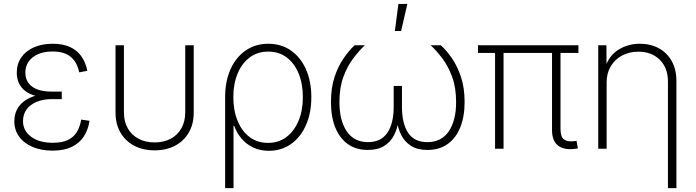

<svg xmlns="http://www.w3.org/2000/svg" viewBox="-20 -770 3603 994"><path d="M252.4 9.8Q192.9 9.8 148.2 -9.5Q103.5 -28.8 78.9 -63Q54.2 -97.2 54.2 -142.1Q54.2 -174.8 67.1 -201.2Q80.1 -227.5 105.5 -246.6Q130.9 -265.6 168 -275.6Q205.1 -285.6 252.9 -285.6H299.8V-256.8H246.6Q204.1 -256.8 170.7 -243.2Q137.2 -229.5 118.2 -204.1Q99.1 -178.7 99.1 -143.1Q99.1 -93.3 141.1 -62Q183.1 -30.8 253.4 -30.8Q301.3 -30.8 331.3 -45.2Q361.3 -59.6 377.7 -86.4Q394 -113.3 400.4 -150.9L443.4 -144.5Q436.5 -97.7 413.6 -63Q390.6 -28.3 350.8 -9.3Q311 9.8 252.4 9.8ZM252.9 -263.2Q204.6 -263.2 169.4 -272.2Q134.3 -281.2 111.6 -298.3Q88.9 -315.4 77.9 -339.6Q66.9 -363.8 66.9 -393.6Q66.9 -439 90.1 -472.7Q113.3 -506.3 155.3 -524.9Q197.3 -543.5 252.9 -543.5Q305.2 -543.5 341.8 -526.9Q378.4 -510.3 400.9 -479Q423.3 -447.8 432.1 -403.3L390.1 -395.5Q378.9 -448.7 345.7 -476.1Q312.5 -503.4 252.9 -503.4Q188 -503.4 149.7 -473.4Q111.3 -443.4 111.3 -394Q111.3 -348.1 145.8 -322Q180.2 -295.9 247.6 -295.9H299.8V-263.2Z M780.3 8.3Q720.2 8.3 674.8 -15.6Q629.4 -39.6 603.8 -83.5Q578.1 -127.4 578.1 -187V-535.6H621.6V-188.5Q621.6 -140.6 641.6 -105.5Q661.6 -70.3 697.5 -51.5Q733.4 -32.7 780.3 -32.7Q827.6 -32.7 863.3 -51.5Q898.9 -70.3 918.9 -105.5Q939 -140.6 939 -188.5V-535.6H982.9V-187Q982.9 -127.4 957.3 -83.5Q931.6 -39.6 886.2 -15.6Q840.8 8.3 780.3 8.3Z M1145.5 204.1V-267.1Q1145.5 -349.1 1173.3 -411.4Q1201.2 -473.6 1251.7 -508.5Q1302.2 -543.5 1368.7 -543.5Q1436 -543.5 1486.1 -508.5Q1536.1 -473.6 1564 -411.4Q1591.8 -349.1 1591.8 -267.1Q1591.8 -185.5 1564.2 -122.8Q1536.6 -60.1 1487.1 -24.7Q1437.5 10.7 1372.1 10.7Q1326.2 10.7 1290.3 -6.6Q1254.4 -23.9 1229.7 -53.5Q1205.1 -83 1192.4 -118.7H1189V204.1ZM1367.7 -30.3Q1422.9 -30.3 1463.1 -60.8Q1503.4 -91.3 1525.6 -144.8Q1547.9 -198.2 1547.9 -267.1Q1547.9 -335.9 1526.1 -389.2Q1504.4 -442.4 1464.1 -472.7Q1423.8 -502.9 1368.7 -502.9Q1313.5 -502.9 1272.9 -472.7Q1232.4 -442.4 1210.2 -389.2Q1188 -335.9 1188 -267.1Q1188 -198.2 1210 -144.5Q1231.9 -90.8 1272.2 -60.5Q1312.5 -30.3 1367.7 -30.3Z M1884.3 6.3Q1823.7 6.3 1781 -23.9Q1738.3 -54.2 1715.8 -109.9Q1693.4 -165.5 1693.4 -241.7Q1693.4 -314.9 1711.9 -371.1Q1730.5 -427.2 1758.8 -468Q1787.1 -508.8 1815.9 -535.6H1868.7Q1838.4 -506.8 1808.1 -466.8Q1777.8 -426.8 1757.6 -371.6Q1737.3 -316.4 1737.3 -241.2Q1737.3 -146.5 1775.1 -90.3Q1813 -34.2 1884.8 -34.2Q1952.6 -34.2 1985.4 -82.5Q2018.1 -130.9 2018.1 -216.8V-325.2H2061V-216.8Q2061 -130.9 2092.8 -82.5Q2124.5 -34.2 2192.4 -34.2Q2265.6 -34.2 2303.5 -90.3Q2341.3 -146.5 2341.3 -241.2Q2341.3 -316.9 2320.8 -372.3Q2300.3 -427.7 2270 -467.8Q2239.7 -507.8 2209.5 -535.6H2262.2Q2291.5 -509.3 2319.6 -468.5Q2347.7 -427.7 2366.5 -371.6Q2385.3 -315.4 2385.3 -241.7Q2385.3 -165.5 2362.5 -109.9Q2339.8 -54.2 2296.9 -23.9Q2253.9 6.3 2193.4 6.3Q2141.6 6.3 2108.4 -14.6Q2075.2 -35.6 2057.6 -70.3Q2040 -105 2034.7 -145H2042.5Q2037.6 -104.5 2019.8 -69.8Q2002 -35.2 1968.8 -14.4Q1935.5 6.3 1884.3 6.3ZM2024.4 -609.4 2042.5 -749.5H2088.9L2056.6 -609.4Z M2947.8 1.5Q2895.5 5.9 2866.7 -18.3Q2837.9 -42.5 2837.9 -96.7V-519.5H2881.8V-102.5Q2881.8 -62 2899.2 -48.6Q2916.5 -35.2 2950.7 -39.1Q2956.5 -39.6 2958.7 -39.8Q2960.9 -40 2964.8 -40.5L2971.7 -1.5Q2966.8 -1 2960.7 0Q2954.6 1 2947.8 1.5ZM2543 0V-519.5H2586.9V0ZM2454.6 -496.1V-535.6H2974.6V-496.1Z M3120.6 -343.8V0H3077.1V-535.6H3119.6L3120.1 -414.6H3110.8Q3130.9 -480.5 3180.7 -512Q3230.5 -543.5 3292.5 -543.5Q3348.1 -543.5 3390.6 -520.3Q3433.1 -497.1 3457.5 -453.9Q3481.9 -410.6 3481.9 -350.1V204.1H3438V-347.7Q3438 -418.5 3395.8 -460.4Q3353.5 -502.4 3285.2 -502.4Q3238.3 -502.4 3201.2 -482.9Q3164.1 -463.4 3142.3 -427.5Q3120.6 -391.6 3120.6 -343.8Z"/></svg>

Font: Inter 20pt ExtraLight
Style: Regular
Weight: 250
Version: Version 4.001;git-66647c0bb